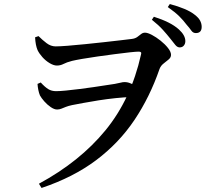

<svg xmlns="http://www.w3.org/2000/svg" viewBox="-20 -861 1040 952"><path d="M871 -626Q859 -626 849 -638.5Q839 -651 824 -670Q809 -689 788 -712.5Q767 -736 733 -763L743 -778Q784 -765 815 -749.5Q846 -734 867 -715Q899 -686 899 -657Q899 -644 891.5 -635Q884 -626 871 -626ZM173 50Q376 -60 503 -215Q630 -370 679 -590Q682 -599 678.5 -602Q675 -605 668 -605Q655 -605 623 -601.5Q591 -598 549 -592.5Q507 -587 464.5 -581Q422 -575 387.5 -569Q353 -563 337 -559Q310 -552 295 -544Q280 -536 262 -536Q246 -536 226 -548Q206 -560 190 -578Q174 -596 166 -613Q161 -625 158 -640.5Q155 -656 154 -676L171 -682Q190 -663 211 -647Q232 -631 256 -631Q275 -631 314.5 -634Q354 -637 402 -642Q450 -647 496.5 -652Q543 -657 580 -661.5Q617 -666 634 -668Q650 -670 660.5 -677.5Q671 -685 679.5 -692Q688 -699 699 -699Q712 -699 733 -688Q754 -677 776 -659.5Q798 -642 813 -623Q828 -604 828 -589Q828 -576 816 -566Q804 -556 790.5 -545.5Q777 -535 771 -519Q723 -380 646.5 -266Q570 -152 457 -67Q344 18 186 71ZM263 -318Q249 -318 231.5 -330Q214 -342 199.5 -358.5Q185 -375 178 -388Q173 -400 170 -415Q167 -430 166 -445L182 -452Q203 -429 219.5 -419Q236 -409 258 -409Q277 -409 307 -412Q337 -415 373 -419.5Q409 -424 443.5 -429Q478 -434 506 -438.5Q534 -443 549 -445Q566 -448 577.5 -451Q589 -454 597 -454Q613 -454 626.5 -448Q640 -442 652 -437L634 -380Q597 -379 554 -374.5Q511 -370 469.5 -363.5Q428 -357 393.5 -350.5Q359 -344 338 -340Q319 -336 306.5 -331Q294 -326 284 -322Q274 -318 263 -318ZM951 -697Q937 -697 928.5 -709.5Q920 -722 904 -740Q890 -759 869.5 -779.5Q849 -800 812 -826L822 -841Q863 -830 894 -817Q925 -804 944 -789Q964 -774 972 -759Q980 -744 980 -728Q980 -697 951 -697Z"/></svg>

Font: Noto Serif JP ExtraLight SemiBold
Style: Regular
Weight: 600
Version: Version 2.003-H1;hotconv 1.1.1;makeotfexe 2.6.0